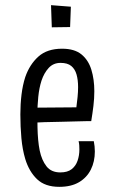

<svg xmlns="http://www.w3.org/2000/svg" viewBox="-20 -713 445 745"><path d="M210 12Q155 12 124 -17.5Q93 -47 78 -96Q67 -133 63 -177Q59 -221 59 -269Q59 -309 63.5 -346Q68 -383 78 -414Q95 -463 129 -493.5Q163 -524 221 -524Q269 -524 296 -502Q323 -480 334.5 -442.5Q346 -405 346 -359Q346 -331 342.5 -302Q339 -273 334 -243L276 -294Q279 -316 281 -336.5Q283 -357 283 -375Q283 -403 277 -424Q271 -445 256.5 -457Q242 -469 215 -469Q187 -469 169 -449.5Q151 -430 141 -400Q132 -372 128.5 -337Q125 -302 125 -268Q125 -243 125.5 -218.5Q126 -194 128 -171.5Q130 -149 134 -129Q142 -91 160.5 -67.5Q179 -44 214 -44Q242 -44 258 -56.5Q274 -69 281 -89.5Q288 -110 288 -133Q288 -141 287.5 -149Q287 -157 285 -165H344Q346 -155 347 -145Q348 -135 348 -125Q348 -86 332.5 -55Q317 -24 286.5 -6Q256 12 210 12ZM86 -236 85 -295 334 -297V-243Q334 -243 318.5 -243Q303 -243 277.5 -242Q252 -241 219.5 -240.5Q187 -240 152.5 -239Q118 -238 86 -236ZM181 -607 178 -693 255 -687 252 -608Z"/></svg>

Font: Truculenta
Style: Regular
Weight: 400
Designer: Ivan Castro, Eva Sanz & Omnibus-Type Team
Foundry: Omnibus-Type
Version: Version 1.002